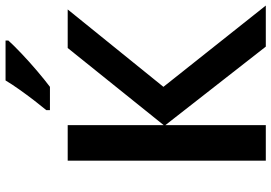

<svg xmlns="http://www.w3.org/2000/svg" viewBox="-163 -815 978 692"><g transform="rotate(-90 326.0 -469.0)"><path d="M652 0H504L221 -362V0H93V-714H221V-368L499 -714H638L359 -369ZM526 -928Q510 -910 479.5 -881Q449 -852 416 -824Q383 -796 359 -778H275V-791Q290 -809 310 -835Q330 -861 349.5 -888.5Q369 -916 382 -938H526Z"/></g></svg>

Font: Noto Sans SemiBold
Style: Regular
Weight: 600
Designer: Monotype Design Team
Foundry: Monotype Imaging Inc.
Version: Version 2.007